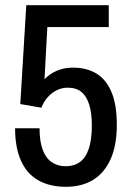

<svg xmlns="http://www.w3.org/2000/svg" viewBox="-20 -706 505 738"><path d="M233 12Q172 12 128 -12.5Q84 -37 61 -87.5Q38 -138 38 -213H132Q132 -163 144 -130.5Q156 -98 179 -82.5Q202 -67 233 -67Q265 -67 287.5 -83.5Q310 -100 321.5 -135Q333 -170 333 -224Q333 -271 323 -303.5Q313 -336 293 -352.5Q273 -369 240 -369Q218 -369 198 -359Q178 -349 163 -332Q148 -315 139 -292L58 -306L81 -686H398V-602H162L151 -401Q163 -414 179 -424Q195 -434 215.5 -440Q236 -446 261 -446Q312 -446 349.5 -424Q387 -402 408 -353.5Q429 -305 429 -226Q429 -148 405.5 -95Q382 -42 338.5 -15Q295 12 233 12Z"/></svg>

Font: Archivo Condensed Medium
Style: Regular
Weight: 500
Width: 3
Designer: Hector Gatti
Foundry: Omnibus-Type
Version: Version 2.001